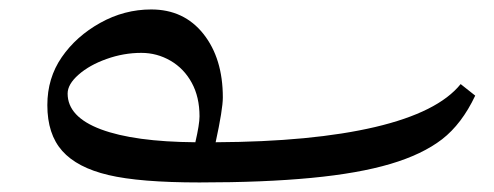

<svg xmlns="http://www.w3.org/2000/svg" viewBox="-20 -376 1045 406"><path d="M451.2 -169.9Q451.2 -145 436 -75.2Q640.1 -76.2 773.2 -107.4Q906.2 -138.7 954.1 -198.2L984.9 -173.8Q956.5 -113.8 914.8 -81.5Q873 -49.3 805.4 -29.3Q737.8 -9.3 638.2 0.2Q538.6 9.8 401.9 9.8Q275.4 9.8 209.2 -5.9Q143.1 -21.5 111.6 -56.9Q80.1 -92.3 80.1 -153.8Q80.1 -210.9 110.6 -255.1Q141.1 -299.3 191.9 -327.6Q242.7 -356 299.8 -356Q369.1 -356 410.2 -304.2Q451.2 -252.4 451.2 -169.9ZM123 -178.2Q123 -128.9 193.4 -102.5Q263.7 -76.2 393.1 -75.2Q401.9 -113.3 401.9 -129.9Q401.9 -170.9 385.5 -200.9Q369.1 -231 340.6 -247.6Q312 -264.2 278.8 -264.2Q241.2 -264.2 205.1 -251.2Q168.9 -238.3 146 -218Q123 -197.8 123 -178.2Z"/></svg>

Font: Droid Arabic Naskh
Style: Regular
Weight: 400
Designer: Pascal Zoghbi
Foundry: Ascender Corporation
Version: Version 1.00